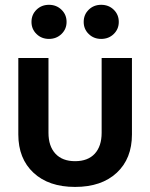

<svg xmlns="http://www.w3.org/2000/svg" viewBox="-20 -752 613 783"><path d="M286.1 10.3Q178.7 10.3 116.7 -47.4Q54.7 -105 54.7 -203.6V-515.6H177.7V-210.4Q177.7 -155.8 206.1 -125.2Q234.4 -94.7 286.1 -94.7Q338.4 -94.7 366.5 -125.2Q394.5 -155.8 394.5 -210.4V-515.6H518.1V-203.6Q518.1 -105 456.1 -47.4Q394 10.3 286.1 10.3ZM392.6 -593.3Q362.3 -593.3 341.8 -613.3Q321.3 -633.3 321.3 -662.6Q321.3 -692.4 341.8 -712.4Q362.3 -732.4 392.6 -732.4Q423.3 -732.4 443.8 -712.4Q464.4 -692.4 464.4 -662.6Q464.4 -633.3 443.8 -613.3Q423.3 -593.3 392.6 -593.3ZM179.7 -593.3Q149.4 -593.3 128.9 -613.3Q108.4 -633.3 108.4 -662.6Q108.4 -692.4 128.9 -712.4Q149.4 -732.4 179.7 -732.4Q210 -732.4 230.7 -712.4Q251.5 -692.4 251.5 -662.6Q251.5 -633.3 230.7 -613.3Q210 -593.3 179.7 -593.3Z"/></svg>

Font: Inter Display SemiBold
Style: Regular
Weight: 600
Designer: Rasmus Andersson
Foundry: rsms
Version: Version 4.001;git-9221beed3